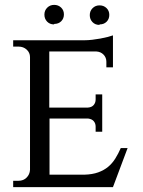

<svg xmlns="http://www.w3.org/2000/svg" viewBox="-20 -762 586 787"><path d="M201 -662Q184 -662 173 -673.5Q162 -685 162 -702Q162 -719 173.5 -730.5Q185 -742 202 -742Q219 -742 230.5 -731Q242 -720 242 -703Q242 -686 231 -675Q220 -664 203 -664ZM387 -660Q370 -660 359 -671.5Q348 -683 348 -700Q348 -717 359.5 -728.5Q371 -740 388 -740Q405 -740 416.5 -729Q428 -718 428 -701Q428 -684 417 -673Q406 -662 389 -662ZM443 5H34V-21H56Q76 -21 89 -34Q102 -47 103 -66V-528Q103 -546 89.5 -558.5Q76 -571 56 -571H34V-597H327Q341 -597 358 -599Q375 -601 391.5 -604Q408 -607 421.5 -610.5Q435 -614 443 -617V-486H416V-509Q416 -526 404.5 -538Q393 -550 375 -551H182V-321H340Q356 -322 364 -331.5Q372 -341 372 -354V-375H399V-222H372V-243Q372 -256 364.5 -265Q357 -274 342 -276H183V-46H326Q359 -47 382.5 -55.5Q406 -64 423 -78Q440 -92 452.5 -112Q465 -132 475 -155H503Z"/></svg>

Font: Constantine
Style: Regular
Weight: 400
Designer: Dukom Design
Version: Version 1.001;PS 001.001;hotconv 1.0.56;makeotf.lib2.0.21325